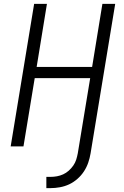

<svg xmlns="http://www.w3.org/2000/svg" viewBox="-20 -755 640 990"><path d="M219 215V157H241Q257 157 273.5 154Q290 151 305.5 144Q321 137 334.5 125Q348 113 358 98.5Q368 84 373 68Q378 52 381 36L445 -352H159L101 0H35L156 -735H222L169 -410H455L508 -735H574L447 36Q443 60 435 83.5Q427 107 413 128.5Q399 150 379 167.5Q359 185 336.5 195.5Q314 206 289 210.5Q264 215 241 215Z"/></svg>

Font: Iosevka Aile Light Oblique
Style: Regular
Weight: 300
Italic angle: -9°
Designer: Belleve Invis
Foundry: Belleve Invis
Version: Version 31.1.0; ttfautohint (v1.8.4)